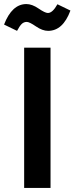

<svg xmlns="http://www.w3.org/2000/svg" viewBox="-50 -926 367 946"><path d="M187 -774Q159 -774 127 -796Q95 -818 82 -818Q67 -818 56.5 -807.5Q46 -797 34 -774L-30 -805Q9 -906 80 -906Q108 -906 140 -884Q172 -862 186 -862Q209 -862 233 -905L297 -874Q260 -774 187 -774ZM199 -691V0H69V-691Z"/></svg>

Font: Fira Sans Condensed Medium
Style: Regular
Weight: 500
Width: 3
Designer: Carrois Corporate & Edenspiekermann AG
Foundry: Carrois Corporate GbR & Edenspiekermann AG
Version: Version 4.203;PS 004.203;hotconv 1.0.88;makeotf.lib2.5.64775